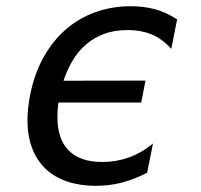

<svg xmlns="http://www.w3.org/2000/svg" viewBox="-20 -580 642 614"><path d="M286.1 14.2Q235.4 14.2 194.8 0.5Q154.3 -13.2 126.2 -39.8Q98.1 -66.4 83 -105.5Q67.9 -144.5 67.9 -195.3Q67.9 -232.4 75.7 -272.9Q88.9 -341.8 118.4 -395.3Q147.9 -448.7 189.9 -485.4Q231.9 -522 284.9 -541Q337.9 -560.1 398.9 -560.1Q439 -560.1 474.4 -550.8Q509.8 -541.5 546.4 -518.1L527.8 -423.8Q498 -456.5 464.4 -470.2Q430.7 -483.9 388.7 -483.9Q344.2 -483.9 310.5 -470.7Q276.9 -457.5 252.2 -435.3Q227.5 -413.1 210.7 -383.8Q193.8 -354.5 183.1 -321.8L445.3 -322.3L431.6 -252H167Q165 -239.7 164.3 -228.3Q163.6 -216.8 163.6 -205.6Q163.6 -172.4 171.9 -146Q180.2 -119.6 197.8 -100.8Q215.3 -82 242.4 -72Q269.5 -62 307.1 -62Q351.1 -62 391.4 -76.2Q431.6 -90.3 469.2 -121.1L450.7 -27.8Q410.2 -6.8 370.6 3.7Q331.1 14.2 286.1 14.2Z"/></svg>

Font: Hack
Style: Italic
Weight: 400
Italic angle: -11°
Monospace: yes
Designer: Christopher Simpkins
Foundry: Christopher Simpkins
Version: Version 2.019; ttfautohint (v1.4.1) -l 4 -r 80 -G 350 -x 0 -